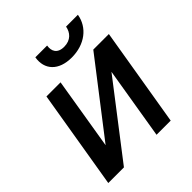

<svg xmlns="http://www.w3.org/2000/svg" viewBox="-198 -864 998 998"><g transform="rotate(-45 301.0 -365.0)"><path d="M155.5 -148.8 220.9 -545.5H117.2L26.3 0H141.3L446.7 -397L381 0H485.1L576 -545.5H461.6ZM220.2 -730.1C206.7 -650.2 257.8 -595.2 353.3 -595.2C449.9 -595.2 519.9 -650.2 533 -730.1H446C439.6 -694.2 414.8 -662.6 365.1 -662.6C314.6 -662.6 300.8 -694.6 306.8 -730.1Z"/></g></svg>

Font: Magic Ui Pro Medium
Style: Italic
Weight: 500
Italic angle: -9.39999°
Designer: Stefan Endress, Andreas Faust
Version: Version 1.000;FEAKit 1.0